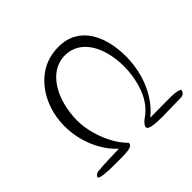

<svg xmlns="http://www.w3.org/2000/svg" viewBox="-133 -668 816 816"><g transform="rotate(-45 275.5 -259.5)"><path d="M165 2C204 2 233 -1 233 -18V-22C187 -64 145 -160 145 -242C145 -364 205 -476 304 -476C402 -476 449 -374 449 -266C449 -221 441 -179 426 -139C410 -98 386 -68 355 -47C339 -36 332 -24 331 -17C331 -2 365 2 412 2C444 2 483 0 522 0C547 0 550 -17 550 -22C549 -27 527 -33 496 -33L373 -32C440 -84 485 -181 485 -290C485 -408 436 -521 311 -521C267 -521 228 -509 195 -486C128 -438 90 -355 90 -263C90 -172 129 -84 186 -33C151 -32 95 -31 56 -27C47 -26 36 -18 36 -11C36 0 86 2 126 2Z"/></g></svg>

Font: Comforter
Style: Regular
Weight: 400
Designer: Robert E. Leuschke
Foundry: Robert E. Leuschke
Version: Version 1.013; ttfautohint (v1.8.3)